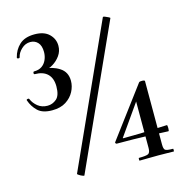

<svg xmlns="http://www.w3.org/2000/svg" viewBox="-97 -725 787 817"><g transform="rotate(-15 297.0 -316.0)"><path d="M123 -473V-483Q164 -481 194.5 -461.5Q225 -442 225 -403Q225 -379 213 -356Q201 -333 177 -317.5Q153 -302 116 -302Q74 -302 53 -322Q32 -342 22 -371Q21 -375 27 -376Q33 -377 34 -373Q42 -354 59.5 -340Q77 -326 102 -326Q124 -326 141.5 -341Q159 -356 159 -396Q159 -432 139.5 -451Q120 -470 84 -470Q79 -470 79.5 -476Q80 -482 84 -482Q105 -482 118.5 -491.5Q132 -501 139 -517Q146 -533 146 -551Q146 -579 133 -593Q120 -607 100 -607Q78 -607 61 -591Q44 -575 40 -556Q39 -552 33 -553Q27 -554 28 -558Q36 -591 59.5 -612.5Q83 -634 126 -634Q168 -634 190 -612.5Q212 -591 212 -561Q212 -537 198.5 -518Q185 -499 165 -487Q145 -475 123 -473ZM176 1Q176 3 168 0Q160 -3 153.5 -7.5Q147 -12 147 -13L426 -629Q428 -632 435 -629Q442 -626 449.5 -622.5Q457 -619 456 -617ZM529 -41Q529 -22 535 -16.5Q541 -11 570 -11Q571 -11 571 -5Q571 1 570 1Q555 1 540 0.5Q525 0 503 0Q479 0 458 0.5Q437 1 419 1Q418 1 418 -5Q418 -11 419 -11Q452 -11 461 -16Q470 -21 470 -41V-260L487 -270L376 -112Q373 -109 378 -109Q422 -109 452.5 -110Q483 -111 510.5 -112.5Q538 -114 570 -115Q573 -115 573 -101.5Q573 -88 570 -88Q525 -90 474 -92Q423 -94 344 -94Q341 -94 339 -97.5Q337 -101 340 -103L503 -321Q506 -325 517.5 -324.5Q529 -324 529 -320Z"/></g></svg>

Font: Cormorant Infant Light SemiBold
Style: Regular
Weight: 600
Version: Version 4.001